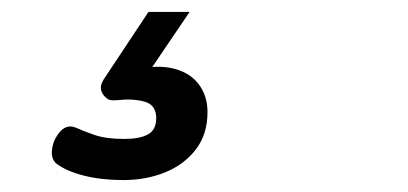

<svg xmlns="http://www.w3.org/2000/svg" viewBox="-20 -33 685 322"><path d="M187 269Q150 269 120.5 261.5Q91 254 74 241Q66 233 67 220.5Q68 208 73 199Q80 186 88.5 181.5Q97 177 107 181Q120 187 139 193.5Q158 200 189 200Q214 200 228 192.5Q242 185 242 165Q242 143 222.5 137.5Q203 132 176 135Q165 136 160.5 133Q156 130 152 124Q148 117 149.5 110.5Q151 104 156 97L229 -13H298L218 105L189 89Q233 75 264 80.5Q295 86 311.5 106Q328 126 328 155Q328 192 308.5 217.5Q289 243 257 256Q225 269 187 269Z"/></svg>

Font: Playwrite MX
Style: Regular
Weight: 400
Designer: Veronika Burian, José Scaglione
Foundry: TypeTogether
Version: Version 1.002